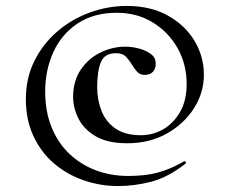

<svg xmlns="http://www.w3.org/2000/svg" viewBox="-20 -521 764 646"><path d="M377 105Q318 105 262.5 86Q207 67 163 30Q119 -7 93 -62Q67 -117 67 -188Q67 -258 95.5 -315.5Q124 -373 172 -414.5Q220 -456 281 -478.5Q342 -501 407 -501Q487 -501 545 -468.5Q603 -436 634.5 -383.5Q666 -331 666 -269Q666 -209 632.5 -156.5Q599 -104 541 -71.5Q483 -39 408 -39Q342 -39 302 -62.5Q262 -86 244 -122Q226 -158 226 -195Q226 -249 252 -287Q278 -325 318.5 -344.5Q359 -364 401 -364Q425 -364 448.5 -357.5Q472 -351 488 -339Q504 -327 504 -307Q504 -290 494.5 -279.5Q485 -269 466 -269Q451 -269 441.5 -279.5Q432 -290 425 -302Q416 -317 404.5 -329.5Q393 -342 370 -342Q332 -342 319.5 -312Q307 -282 307 -227Q307 -185 321.5 -148Q336 -111 368.5 -88.5Q401 -66 454 -66Q494 -66 529 -86Q564 -106 586 -144.5Q608 -183 608 -238Q608 -305 577.5 -359Q547 -413 494 -445.5Q441 -478 373 -478Q295 -478 241 -442Q187 -406 159.5 -345.5Q132 -285 132 -213Q132 -146 153.5 -93Q175 -40 213.5 -3.5Q252 33 302.5 52Q353 71 411 71Q444 71 474 67Q504 63 535 52Q566 41 599 22Q602 20 604.5 23.5Q607 27 605 29Q545 76 488.5 90.5Q432 105 377 105Z"/></svg>

Font: Cormorant Infant Light SemiBold
Style: Regular
Weight: 600
Version: Version 4.001